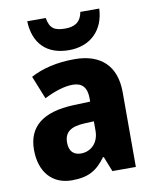

<svg xmlns="http://www.w3.org/2000/svg" viewBox="-87 -843 735 919"><g transform="rotate(-10 280.5 -383.5)"><path d="M459 -777H367C358 -726 326 -711 283 -711C232 -711 208 -724 199 -777H109C113 -669 174 -606 283 -606C387 -606 455 -673 459 -777ZM300 -559C215 -559 143 -542 86 -511L131 -399C181 -424 229 -440 270 -440C314 -440 339 -417 339 -361V-346L256 -343C111 -337 34 -280 34 -165C34 -57 93 10 188 10C270 10 311 -16 353 -73H357L386 0H500V-363C500 -492 427 -559 300 -559ZM295 -248 340 -250V-204C340 -146 302 -109 253 -109C218 -109 196 -129 196 -172C196 -220 224 -245 295 -248Z"/></g></svg>

Font: Noto Sans Thai Looped SemiCondensed ExtraBold
Style: Regular
Weight: 800
Width: 4
Designer: Sasikarn Vongin, Ben Mitchell
Foundry: The Fontpad Ltd
Version: Version 1.001